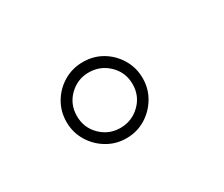

<svg xmlns="http://www.w3.org/2000/svg" viewBox="-47 -847 430 369"><g transform="rotate(-30 168.0 -662.5)"><path d="M152 -601Q177.5 -601 195.8 -618.8Q214 -636.5 214 -662.5Q214 -688.5 195.8 -706.2Q177.5 -724 152 -724Q126.5 -724 108.5 -706.2Q90.5 -688.5 90.5 -662.5Q90.5 -636.5 108.5 -618.8Q126.5 -601 152 -601ZM152 -578Q129 -578 109.8 -589.5Q90.5 -601 79 -620.2Q67.5 -639.5 67.5 -662.5Q67.5 -686 79 -705.2Q90.5 -724.5 109.8 -735.8Q129 -747 152 -747Q175.5 -747 194.5 -735.8Q213.5 -724.5 225 -705.2Q236.5 -686 236.5 -662.5Q236.5 -639.5 225 -620.2Q213.5 -601 194.5 -589.5Q175.5 -578 152 -578Z"/></g></svg>

Font: Epilogue ExtraLight
Style: Regular
Weight: 250
Designer: Tyler Finck
Foundry: Etcetera Type Co
Version: Version 2.112